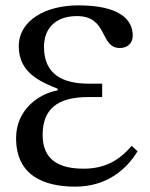

<svg xmlns="http://www.w3.org/2000/svg" viewBox="-20 -685 558 716"><path d="M261 11C375 11 450 -50 493 -121L471 -141C424 -86 370 -56 292 -56C206 -56 139 -84 139 -182C139 -277 193 -323 308 -323H361V-373H311C219 -373 144 -404 144 -510C144 -580 188 -625 267 -625C384 -625 351 -506 427 -506C456 -506 475 -524 475 -552C475 -612 426 -665 272 -665C151 -665 50 -610 50 -512C50 -412 134 -379 195 -354V-348C127 -336 40 -278 40 -170C40 -30 144 11 261 11Z"/></svg>

Font: STIX Two Text
Style: Regular
Weight: 400
Designer: Ross Mills, John Hudson & Paul Hanslow, Tiro Typeworks Ltd; with prior portions MicroPress Inc., and Coen Hoffman.
Foundry: Tiro Typeworks Ltd
Version: Version 2.13 b171